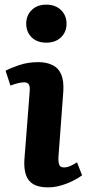

<svg xmlns="http://www.w3.org/2000/svg" viewBox="-20 -794 376 828"><path d="M108 -399Q110 -420 104.5 -429.5Q99 -439 85 -439Q72 -439 58 -435.5Q44 -432 25 -425L4 -489Q24 -500 62 -513Q100 -526 145 -526Q180 -526 206 -513.5Q232 -501 244 -473Q256 -445 253 -399L232 -116Q231 -95 235.5 -83.5Q240 -72 256 -72Q269 -72 283 -78Q297 -84 312 -94L334 -38Q321 -28 297 -15.5Q273 -3 244 5.5Q215 14 187 14Q147 14 124 0.5Q101 -13 92 -39.5Q83 -66 85 -103ZM93 -692Q93 -727 116.5 -750.5Q140 -774 180 -774Q206 -774 225.5 -763.5Q245 -753 256 -734.5Q267 -716 267 -692Q267 -656 243 -633Q219 -610 180 -610Q140 -610 116.5 -633Q93 -656 93 -692Z"/></svg>

Font: Literata
Style: Bold Italic
Weight: 700
Italic angle: -2°
Designer: Latin by Veronika Burian and Jose Scaglione. Greek by Irene Vlachou. Cyrillic by Vera Evstafieva
Foundry: TypeTogether
Version: Version 3.103;gftools[0.9.29]